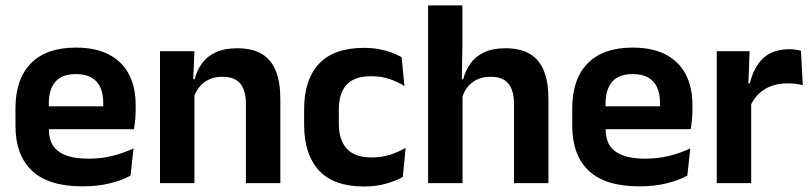

<svg xmlns="http://www.w3.org/2000/svg" viewBox="-20 -681 3017 714"><path d="M286.5 12Q160.5 12 99 -46Q37.5 -104 37.5 -214V-278Q37.5 -387 95 -445.5Q152.5 -504 262 -504Q336 -504 385.5 -478Q435 -452 459.8 -404.2Q484.5 -356.5 484.5 -290V-272.5Q484.5 -254.5 482.8 -235.8Q481 -217 478 -200.5H362Q363.5 -228 363.8 -252.8Q364 -277.5 364 -297.5Q364 -332 353 -356.2Q342 -380.5 319.5 -393Q297 -405.5 262 -405.5Q210.5 -405.5 186 -377Q161.5 -348.5 161.5 -296V-250.5L162 -236V-197.5Q162 -174.5 169.2 -155Q176.5 -135.5 193.5 -121.2Q210.5 -107 238.8 -99Q267 -91 309.5 -91Q355.5 -91 397.2 -101.2Q439 -111.5 476.5 -129L465.5 -28Q432 -9.5 386.8 1.2Q341.5 12 286.5 12ZM105.5 -200.5V-285.5H452V-200.5Z M894.5 0V-294.5Q894.5 -325.5 886.2 -348Q878 -370.5 859 -383Q840 -395.5 807 -395.5Q778 -395.5 756.2 -385Q734.5 -374.5 720.8 -356.8Q707 -339 700 -316.5L680 -386.5H704Q712 -419 730.8 -445Q749.5 -471 781.8 -486.2Q814 -501.5 862.5 -501.5Q919 -501.5 954 -480.2Q989 -459 1005.8 -417Q1022.5 -375 1022.5 -313V0ZM575 0V-490.5H703L698 -371L703 -360.5V0Z M1334 12.5Q1220.5 12.5 1165.8 -47.5Q1111 -107.5 1111 -216V-276Q1111 -384 1166 -443.5Q1221 -503 1334 -503Q1363.5 -503 1389.2 -498.2Q1415 -493.5 1436.2 -485.5Q1457.5 -477.5 1473.5 -468.5L1484 -361Q1459.5 -376.5 1429.2 -387Q1399 -397.5 1359.5 -397.5Q1297.5 -397.5 1268.8 -365.8Q1240 -334 1240 -273.5V-220.5Q1240 -160.5 1269.8 -128Q1299.5 -95.5 1361.5 -95.5Q1401 -95.5 1431.5 -105.8Q1462 -116 1488.5 -131L1478 -23Q1453.5 -9 1416.5 1.8Q1379.5 12.5 1334 12.5Z M1891.5 0V-294.5Q1891.5 -325.5 1883.2 -348Q1875 -370.5 1856 -383Q1837 -395.5 1804 -395.5Q1775 -395.5 1753.5 -385Q1732 -374.5 1718.2 -356.8Q1704.5 -339 1698 -316.5L1672 -386.5H1702.5Q1711 -419 1729.5 -445Q1748 -471 1780 -486.2Q1812 -501.5 1859.5 -501.5Q1916 -501.5 1951 -480.2Q1986 -459 2002.8 -417Q2019.5 -375 2019.5 -313V0ZM1572 0V-661H1699.5V-510L1697 -357.5L1700 -348V0Z M2357 12Q2231 12 2169.5 -46Q2108 -104 2108 -214V-278Q2108 -387 2165.5 -445.5Q2223 -504 2332.5 -504Q2406.5 -504 2456 -478Q2505.5 -452 2530.2 -404.2Q2555 -356.5 2555 -290V-272.5Q2555 -254.5 2553.2 -235.8Q2551.5 -217 2548.5 -200.5H2432.5Q2434 -228 2434.2 -252.8Q2434.5 -277.5 2434.5 -297.5Q2434.5 -332 2423.5 -356.2Q2412.5 -380.5 2390 -393Q2367.5 -405.5 2332.5 -405.5Q2281 -405.5 2256.5 -377Q2232 -348.5 2232 -296V-250.5L2232.5 -236V-197.5Q2232.5 -174.5 2239.8 -155Q2247 -135.5 2264 -121.2Q2281 -107 2309.2 -99Q2337.5 -91 2380 -91Q2426 -91 2467.8 -101.2Q2509.5 -111.5 2547 -129L2536 -28Q2502.5 -9.5 2457.2 1.2Q2412 12 2357 12ZM2176 -200.5V-285.5H2522.5V-200.5Z M2770 -285 2737.5 -370.5H2768.5Q2782 -430 2817.5 -464Q2853 -498 2916 -498Q2929 -498 2939.5 -496.2Q2950 -494.5 2958.5 -492L2965.5 -364Q2954.5 -367.5 2940 -369.2Q2925.5 -371 2909.5 -371Q2858.5 -371 2822.8 -348.5Q2787 -326 2770 -285ZM2645.5 0V-490.5H2767.5L2762 -340L2773.5 -335.5V0Z"/></svg>

Font: Anek Gujarati Medium SemiBold
Style: Regular
Weight: 600
Version: Version 1.003